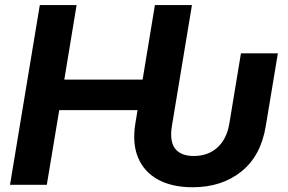

<svg xmlns="http://www.w3.org/2000/svg" viewBox="-20 -748 1164 777"><path d="M759.8 9.8Q676.3 9.8 619.6 -21.2Q563 -52.2 538.8 -110.1Q514.6 -168 527.8 -248.5L536.6 -302.2H219.7L169.4 0H20.5L141.1 -727.5H290L240.2 -425.8H557.1L606.9 -727.5H756.8L675.8 -238.8Q665.5 -175.8 689 -146.2Q712.4 -116.7 764.2 -116.7Q821.8 -116.7 859.9 -151.1Q897.9 -185.5 908.2 -248.5L955.1 -532.2H1104.5L1055.7 -238.8Q1036.1 -117.2 956.5 -53.7Q877 9.8 759.8 9.8Z"/></svg>

Font: Inter
Style: Bold Italic
Weight: 700
Italic angle: -9.39999°
Designer: Rasmus Andersson
Foundry: rsms
Version: Version 4.001;git-9221beed3